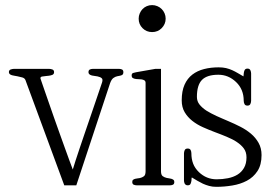

<svg xmlns="http://www.w3.org/2000/svg" viewBox="-20 -721 1054 747"><path d="M460 -439.9Q460 -429.7 451.2 -427.7Q450.2 -427.2 448.2 -426.8Q446.3 -426.3 443.8 -425.8L436 -424.3Q428.7 -422.9 421.1 -417.5Q413.6 -412.1 408.2 -397L276.9 0H230L79.1 -409.2Q76.2 -417 66.7 -419.7Q57.1 -422.4 47.4 -424.3Q41.5 -425.3 36.1 -426.3Q30.8 -427.2 26.9 -428.2Q14.6 -431.6 14.6 -440.4Q14.6 -448.2 21.7 -450.7Q28.8 -453.1 34.2 -453.1H170.9Q177.2 -453.1 183.8 -450.7Q190.4 -448.2 190.4 -440.4Q190.4 -432.1 182.9 -429.4Q175.3 -426.8 169.4 -426.3L159.7 -425.3Q151.4 -424.3 144.3 -423.3Q137.2 -422.4 137.2 -416.5Q137.2 -416 141.6 -403.3Q146 -390.6 153.3 -369.4Q160.6 -348.1 170.2 -320.8Q179.7 -293.5 190.2 -263.4Q200.7 -233.4 211.7 -202.9Q222.7 -172.4 232.4 -145.3Q242.2 -118.2 250.2 -96.2Q258.3 -74.2 263.2 -61.5Q267.1 -74.7 273.9 -95.9Q280.8 -117.2 289.6 -143.3Q298.3 -169.4 308.3 -198.5Q318.4 -227.5 328.1 -256.3Q339.4 -290 351.8 -325.7Q364.3 -361.3 377 -399.9Q380.9 -412.1 375.7 -416.7Q370.6 -421.4 359.4 -423.8Q354 -424.8 348.4 -425.5Q342.8 -426.3 337.9 -427.2Q324.2 -430.7 324.2 -439.9Q324.2 -448.2 329.8 -450.7Q335.4 -453.1 341.3 -453.1H442.9Q449.2 -453.1 454.6 -450.7Q460 -448.2 460 -439.9Z M658.2 -13.2Q658.2 -4.9 652.8 -2.4Q647.5 0 641.6 0H511.7Q505.9 0 500.2 -2.4Q494.6 -4.9 494.6 -13.2Q494.6 -19.5 498.5 -22Q502.4 -24.4 506.3 -25.4Q510.3 -26.4 514.9 -26.9Q519.5 -27.3 524.4 -28.3Q533.2 -30.3 539.8 -35.2Q546.4 -40 546.4 -54.7V-398.4Q546.4 -405.3 542 -408.2Q537.6 -411.1 531 -412.1Q524.4 -413.1 517.1 -413.1Q509.8 -413.1 503.9 -414.6Q500 -415.5 496.1 -418Q492.2 -420.4 492.2 -426.8Q492.2 -435.1 497.8 -437Q503.4 -439 509.3 -439.9L584.5 -453.1H606.4V-54.7Q606.4 -40.5 613 -35.6Q619.6 -30.8 628.4 -28.8Q633.8 -27.8 638.2 -27.1Q642.6 -26.4 646.5 -25.4Q650.4 -24.4 654.3 -21.7Q658.2 -19 658.2 -13.2ZM624.5 -648.4Q624.5 -627 608.9 -611.3Q593.8 -596.2 571.8 -596.2Q549.8 -596.2 534.7 -611.3Q519.5 -626.5 519.5 -648.4Q519.5 -659.2 523.7 -668.9Q527.8 -678.7 534.7 -685.8Q541.5 -692.9 551 -697Q560.5 -701.2 571.8 -701.2Q582.5 -701.2 592.3 -697Q602.1 -692.9 609.1 -685.8Q616.2 -678.7 620.4 -668.9Q624.5 -659.2 624.5 -648.4Z M997.6 -117.7Q997.6 -79.6 981.7 -55.4Q965.8 -31.2 940.4 -17.8Q915 -4.4 883.8 0.7Q852.5 5.9 821.8 5.9Q806.2 5.9 793.7 2.4Q781.2 -1 769.5 -6.3Q758.3 -11.7 747.8 -17.8Q737.3 -23.9 726.1 -30.8V-29.8L725.1 -25.4V-20Q724.1 -11.7 721.4 -5.9Q718.8 0 710.4 0Q705.6 0 702.6 -2.2Q699.7 -4.4 698.2 -7.3Q696.8 -10.3 696.3 -13.4Q695.8 -16.6 695.8 -19V-124.5Q695.8 -129.9 698.5 -136.5Q701.2 -143.1 710.4 -143.1Q718.8 -143.1 721.7 -137.2Q724.6 -131.3 724.6 -124.5Q724.6 -102.5 731.4 -84.5Q738.3 -66.4 753.9 -51.3Q783.2 -23.4 822.8 -23.4Q845.7 -23.4 866.7 -27.6Q887.7 -31.7 903.8 -41.5Q919.9 -51.3 929.4 -67.9Q939 -84.5 939 -108.9Q939 -129.4 928.7 -143.3Q918.5 -157.2 901.4 -168.5Q893.1 -174.3 883.1 -179.2Q873 -184.1 861.8 -189Q850.6 -193.8 839.1 -198.2Q827.6 -202.6 815.9 -207Q792.5 -215.8 769.5 -226.1Q746.6 -236.3 728.3 -250.7Q710 -265.1 698.5 -284.4Q687 -303.7 687 -330.6Q687 -366.7 698 -391.4Q709 -416 728.5 -430.9Q748 -445.8 774.2 -452.4Q800.3 -459 830.6 -459Q846.7 -459 859.4 -456.1Q872.1 -453.1 883.8 -447.8Q894.5 -442.9 904.8 -436.8Q915 -430.7 927.2 -423.8Q927.7 -424.3 927.7 -428.2Q927.7 -433.1 928.2 -434.1Q928.7 -441.9 931.6 -448Q934.6 -454.1 942.9 -454.1Q951.2 -454.1 954.1 -447.8Q957 -441.4 957 -435.1V-329.1Q957 -322.8 954.1 -316.4Q951.2 -310.1 942.9 -310.1Q934.1 -310.1 931.2 -316.2Q928.2 -322.3 928.2 -329.1Q928.2 -373.5 898.4 -401.9Q868.7 -430.2 829.6 -430.2Q785.6 -430.2 765.9 -410.2Q746.1 -390.1 746.1 -344.2Q746.1 -327.1 756.1 -314.5Q766.1 -301.8 783.2 -290.5Q791.5 -285.2 801.5 -280Q811.5 -274.9 822.8 -269.5Q834 -264.2 845.5 -259.5Q856.9 -254.9 868.7 -249.5Q892.1 -239.7 915 -228Q938 -216.3 956.3 -200.9Q974.6 -185.5 986.1 -165Q997.6 -144.5 997.6 -117.7Z"/></svg>

Font: Atsinvsda
Style: Regular
Weight: 400
Designer: Al Webster
Foundry: Al Webster and Michael Everson
Version: Version 2.000